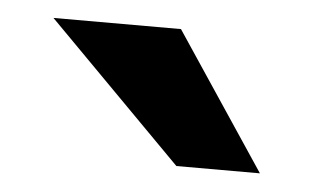

<svg xmlns="http://www.w3.org/2000/svg" viewBox="-29 -750 426 261"><g transform="rotate(5 184.0 -620.0)"><path d="M35 -713H209L333 -527H219Z"/></g></svg>

Font: Overused Grotesk
Style: Bold
Weight: 700
Version: Version 0.003